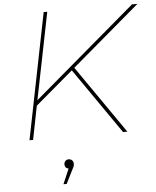

<svg xmlns="http://www.w3.org/2000/svg" viewBox="-62 -752 866 1063"><g transform="rotate(-5 371.0 -220.5)"><path d="M81 0 221 -700H241L144 -217L712 -700H742L363 -378L625 0H601L348 -365L138 -187L101 0ZM247 259 283 175Q262 171 262 150Q262 139 269.5 131.5Q277 124 287 124Q299 124 306.5 131.5Q314 139 314 150Q314 158 312 164.5Q310 171 305 179L265 259Z"/></g></svg>

Font: Montserrat Thin
Style: Italic
Weight: 100
Italic angle: -11.3°
Designer: Julieta Ulanovsky
Foundry: Julieta Ulanovsky
Version: Version 9.000; ttfautohint (v1.8.4.7-5d5b)